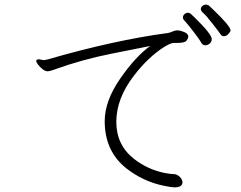

<svg xmlns="http://www.w3.org/2000/svg" viewBox="-20 -801 1040 827"><path d="M900 -758Q973 -688 973 -670Q973 -665 964 -655Q955 -645 945 -645Q935 -645 929 -654.5Q923 -664 895.5 -699Q868 -734 856.5 -744Q845 -754 845 -761.5Q845 -769 851.5 -775Q858 -781 866.5 -781Q875 -781 881 -776Q887 -771 900 -758ZM848 -615Q841 -629 812 -666.5Q783 -704 775.5 -711Q768 -718 768 -726Q768 -734 774.5 -740Q781 -746 789 -746Q797 -746 802 -741L816 -728Q892 -654 892 -633Q892 -621 883.5 -613.5Q875 -606 864.5 -606Q854 -606 848 -615ZM146 -546 167 -542Q173 -542 185 -545Q472 -628 704 -659Q714 -661 722.5 -665Q731 -669 739 -670H745Q757 -670 773.5 -663Q790 -656 791 -645V-643Q791 -636 783.5 -626Q776 -616 742 -616H728Q715 -616 686 -598Q617 -554 556 -474Q481 -376 481 -276Q481 -176 558 -116Q616 -71 689 -56Q716 -51 729 -51Q742 -51 754 -39.5Q766 -28 766 -16Q766 6 731 6Q719 6 685 -1Q597 -19 524 -76Q431 -150 431 -279Q431 -366 497.5 -462Q564 -558 627 -603Q579 -593 457 -569Q335 -545 213 -501Q194 -494 184.5 -494Q175 -494 163.5 -503Q152 -512 144 -522.5Q136 -533 136 -538.5Q136 -544 146 -546Z"/></svg>

Font: LXGW WenKai Light
Style: Regular
Weight: 300
Designer: LXGW / Fontworks Inc.
Foundry: LXGW / Fontworks Inc.
Version: Version 1.501; October 10, 2024